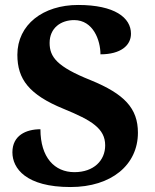

<svg xmlns="http://www.w3.org/2000/svg" viewBox="-20 -744 626 774"><path d="M264 10C430 10 536 -80 536 -209C536 -307 482 -365 345 -421C210 -475 180 -514 180 -571C180 -631 225 -663 279 -663C356 -663 385 -581 385 -525C467 -525 508 -561 508 -608C508 -673 442 -724 295 -724C154 -724 50 -645 50 -523C50 -425 97 -362 237 -305C349 -259 404 -226 404 -158C404 -97 358 -50 280 -50C200 -50 143 -109 143 -223C85 -223 30 -198 30 -130C30 -65 85 10 264 10Z"/></svg>

Font: Noto Serif Test
Style: Bold
Weight: 700
Version: Version 1.000